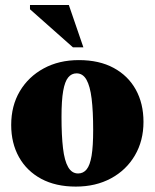

<svg xmlns="http://www.w3.org/2000/svg" viewBox="-20 -710 601 746"><path d="M283.5 -36Q303.5 -36 316.5 -51.8Q329.5 -67.5 335.8 -104.5Q342 -141.5 342 -205.5Q342 -278 336 -326.8Q330 -375.5 316 -400.2Q302 -425 277.5 -425Q258 -425 245 -409.2Q232 -393.5 225.5 -356.8Q219 -320 219 -256Q219 -183 224.8 -134.2Q230.5 -85.5 244.8 -60.8Q259 -36 283.5 -36ZM274.5 15Q196.5 15 140.2 -15.2Q84 -45.5 53.8 -99.5Q23.5 -153.5 23.5 -224.5Q23.5 -299 57 -355.5Q90.5 -412 149.8 -444.2Q209 -476.5 286.5 -476.5Q365.5 -476.5 421.5 -446.2Q477.5 -416 507.5 -362Q537.5 -308 537.5 -236.5Q537.5 -163 504 -106Q470.5 -49 411.2 -17Q352 15 274.5 15ZM304 -526H263.5L96.5 -674V-690.5H247.5Z"/></svg>

Font: Newsreader 36pt ExtraBold
Style: Regular
Weight: 800
Designer: Hugues Gentile
Foundry: Production Type
Version: Version 1.003